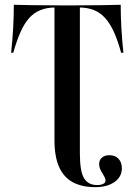

<svg xmlns="http://www.w3.org/2000/svg" viewBox="-20 -591 563 804"><path d="M212.9 -559.7Q177.4 -559.7 150.4 -549.2Q123.4 -538.7 102.8 -516.1Q82.3 -493.5 66.1 -457.3Q50 -421 35.5 -370.2H26.6Q32.3 -422.6 35.1 -473Q37.9 -523.4 37.9 -571Q69.4 -570.2 115.3 -569.4Q161.3 -568.5 229 -568.5H294.4Q362.1 -568.5 408.1 -569.4Q454 -570.2 485.5 -571Q485.5 -523.4 488.3 -473Q491.1 -422.6 496.8 -370.2H487.1Q473.4 -421 456.9 -457.3Q440.3 -493.5 419.8 -516.1Q399.2 -538.7 372.2 -549.2Q345.2 -559.7 309.7 -559.7ZM208.1 -201.6V-562.9H314.5V-201.6ZM379 192.7Q323.4 192.7 285.1 172.2Q246.8 151.6 227.4 108.1Q208.1 64.5 208.1 -4V-201.6H314.5V51.6Q314.5 126.6 331.9 155.2Q349.2 183.9 387.1 183.9Q402.4 183.9 412.1 179Q421.8 174.2 421.8 165.3Q421.8 156.5 415.3 146Q408.9 135.5 402 122.6Q395.2 109.7 395.2 95.2Q395.2 79 406.9 69Q418.5 58.9 437.9 58.9Q462.1 58.9 476.2 73.8Q490.3 88.7 490.3 113.7Q490.3 149.2 459.7 171Q429 192.7 379 192.7Z"/></svg>

Font: Playfair 144pt SemiCondensed SemiBold
Style: Regular
Weight: 600
Width: 4
Designer: Claus Eggers Sørensen
Foundry: Claus Eggers Sørensen
Version: Version 2.203